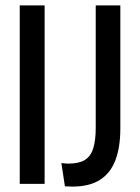

<svg xmlns="http://www.w3.org/2000/svg" viewBox="-20 -680 516 710"><path d="M53 0V-660H145V0ZM220 9 207 -77Q215 -76 222 -75.5Q229 -75 233 -75Q271 -75 293 -88Q315 -101 324.5 -130.5Q334 -160 334 -208V-660H425V-205Q425 -135 406.5 -87Q388 -39 349 -14.5Q310 10 248 10Q241 10 235 9.5Q229 9 220 9Z"/></svg>

Font: Bricolage Grotesque 72pt SemiCondensed
Style: Regular
Weight: 400
Width: 4
Designer: Mathieu Triay
Foundry: Atelier Triay
Version: Version 1.001;gftools[0.9.33.dev8+g029e19f]